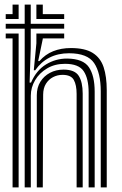

<svg xmlns="http://www.w3.org/2000/svg" viewBox="-20 -820 534 840"><path d="M88 0V-694.5H5V-715.8H88V-800H114.5V-715.8H260.8V-694.5H114.5V-608.8L109.5 -458.5H115.8Q139 -512.5 181.4 -538.2Q223.8 -564 274 -563.8Q344.2 -563 369.2 -525.6Q394.2 -488.2 394.2 -418.8V0H367.8V-415.5Q367.8 -476 346.2 -508.4Q324.8 -540.8 264.2 -540.8Q220 -540.8 186.4 -521Q152.8 -501.2 133.8 -469.4Q114.8 -437.5 114.8 -401.2V0ZM35 0V-652H5V-673.2H61.5V0ZM141 0V-403.5Q141 -437.2 156.6 -462.4Q172.2 -487.5 198.8 -501.5Q225.2 -515.5 257.8 -515.5Q307.2 -515.5 324.5 -488.1Q341.8 -460.8 341.8 -410.5V0H315.2V-409Q315.2 -447.8 303 -470.1Q290.8 -492.5 253.5 -492.5Q231.2 -492.5 212 -482.5Q192.8 -472.5 180.9 -453.4Q169 -434.2 168.8 -406.2L167.2 0ZM420.8 0V-420.5Q420.8 -500.8 391.9 -543.9Q363 -587 281.8 -587Q234 -587 196.8 -568.1Q159.5 -549.2 134 -512.5H127.8L139.2 -630.5V-673.2H260.8V-652H167.2V-649.8L147 -552.8H152.5Q178 -582.2 212.8 -596Q247.5 -609.8 290.2 -609.8Q351.8 -609.8 385.8 -588.4Q419.8 -567 433.4 -526Q447 -485 447 -425.5V0ZM5 -737V-758.2H35V-800H61.5V-737ZM139.2 -737V-800H167.2V-758.2H260.8V-737Z"/></svg>

Font: Big Shoulders Inline Text Thin ExtraBold
Style: Regular
Weight: 800
Version: Version 2.002